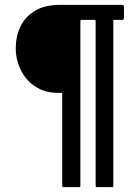

<svg xmlns="http://www.w3.org/2000/svg" viewBox="-20 -693 567 793"><path d="M237 -309Q229 -309 221 -309.5Q213 -310 204 -310Q165 -313 135.5 -329.5Q106 -346 85.5 -372.5Q65 -399 55 -430.5Q45 -462 45 -493Q45 -543 64.5 -583.5Q84 -624 124.5 -648.5Q165 -673 229 -673Q292 -673 354.5 -673Q417 -673 480 -673Q486 -673 489 -671.5Q492 -670 492 -664V-623Q492 -615 490.5 -613Q489 -611 484 -611Q475 -611 466 -611Q457 -611 448 -611Q448 -535 448 -447.5Q448 -360 448 -269Q448 -178 448 -91Q448 -4 448 72Q448 78 447 79Q446 80 441 80H385Q378 80 376.5 79Q375 78 375 72Q375 -3 375 -90Q375 -177 375 -267Q375 -357 375 -444Q375 -531 375 -606Q375 -610 370 -611Q357 -611 343.5 -611Q330 -611 317 -611Q312 -610 312 -606V72Q312 78 311 79Q310 80 305 80H243Q240 80 238.5 79Q237 78 237 72Z"/></svg>

Font: Glory Thin Medium
Style: Regular
Weight: 500
Version: Version 1.011